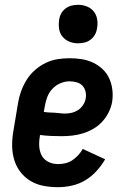

<svg xmlns="http://www.w3.org/2000/svg" viewBox="-20 -770 540 798"><path d="M221 8Q190 8 161 2.5Q132 -3 107.5 -17.5Q83 -32 65.5 -54.5Q48 -77 39.5 -104.5Q31 -132 30.5 -162Q30 -192 35 -222L55 -342Q59 -367 68 -391.5Q77 -416 91 -438.5Q105 -461 125.5 -479Q146 -497 170 -508.5Q194 -520 219 -524Q244 -528 269 -528Q295 -528 320 -524Q345 -520 367 -509.5Q389 -499 406.5 -482.5Q424 -466 434 -444Q444 -422 447 -397Q450 -372 446 -346Q442 -324 431.5 -303Q421 -282 405 -264.5Q389 -247 368.5 -235Q348 -223 325.5 -216Q303 -209 280.5 -206.5Q258 -204 236 -204Q213 -204 191 -205Q169 -206 146 -209V-207Q142 -185 143 -163.5Q144 -142 153 -124.5Q162 -107 180.5 -97.5Q199 -88 221 -88Q236 -88 251.5 -91.5Q267 -95 280.5 -104Q294 -113 305 -125Q316 -137 324 -151L417 -108Q402 -82 381 -59Q360 -36 334 -20.5Q308 -5 278.5 1.5Q249 8 221 8ZM251 -298Q265 -298 279 -301.5Q293 -305 305 -313Q317 -321 325.5 -334Q334 -347 336 -360Q339 -375 335.5 -389.5Q332 -404 322.5 -414Q313 -424 298.5 -428Q284 -432 269 -432Q250 -432 231 -424Q212 -416 197.5 -400.5Q183 -385 176 -365.5Q169 -346 166 -327L162 -305Q173 -303 184.5 -302.5Q196 -302 207 -301.5Q218 -301 229 -299.5Q240 -298 251 -298ZM304 -590Q285 -590 268 -597Q251 -604 239.5 -618Q228 -632 225.5 -651Q223 -670 226 -689Q228 -703 235 -715Q242 -727 253.5 -735.5Q265 -744 278.5 -747Q292 -750 305 -750Q324 -750 341.5 -743Q359 -736 370 -722Q381 -708 384 -689Q387 -670 383 -651Q381 -637 374 -625Q367 -613 355.5 -604.5Q344 -596 330.5 -593Q317 -590 304 -590Z"/></svg>

Font: Iosevka Curly Slab
Style: Bold Italic
Weight: 700
Italic angle: -9°
Monospace: yes
Designer: Belleve Invis
Foundry: Belleve Invis
Version: Version 22.1.2; ttfautohint (v1.8.4)